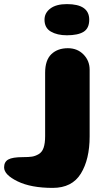

<svg xmlns="http://www.w3.org/2000/svg" viewBox="-149 -712 509 936"><path d="M288 -372V-47Q288 65 245 134.5Q202 204 108 204Q2 204 -63.5 172Q-129 140 -129 104Q-129 77 -108.5 65.5Q-88 54 -37 54Q-9 54 7 51.5Q23 49 39.5 39.5Q56 30 63.5 8.5Q71 -13 71 -48V-357Q71 -419 101.5 -448Q132 -477 182 -477Q228 -477 258 -446.5Q288 -416 288 -372ZM68 -616Q68 -649 96.5 -670.5Q125 -692 177 -692Q286 -692 286 -616Q286 -574 258.5 -557Q231 -540 177 -540Q130 -540 99 -558Q68 -576 68 -616Z"/></svg>

Font: Coiny 2.0
Style: Regular
Weight: 400
Version: Version 1.001 July 11, 2018